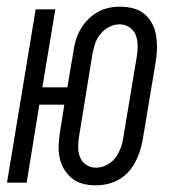

<svg xmlns="http://www.w3.org/2000/svg" viewBox="-20 -548 540 576"><path d="M268 8Q248 8 229.5 3.5Q211 -1 196.5 -12.5Q182 -24 172.5 -40Q163 -56 159 -74.5Q155 -93 156 -113Q157 -133 160 -152L173 -234H98L60 0H1L87 -520H146L107 -286H182L200 -392Q202 -409 207 -426Q212 -443 221 -459Q230 -475 243 -488.5Q256 -502 271.5 -511Q287 -520 304.5 -524Q322 -528 339 -528Q359 -528 378 -523.5Q397 -519 411.5 -507.5Q426 -496 435 -480Q444 -464 447.5 -445.5Q451 -427 451 -407Q451 -387 448 -368L408 -128Q405 -111 399.5 -94Q394 -77 385.5 -61Q377 -45 364.5 -31.5Q352 -18 336 -9Q320 0 302.5 4Q285 8 268 8ZM268 -45Q284 -45 300 -53Q316 -61 326 -74.5Q336 -88 342 -104Q348 -120 350 -136L390 -376Q393 -393 393 -410Q393 -427 387.5 -442Q382 -457 368.5 -466Q355 -475 339 -475Q322 -475 307 -467Q292 -459 281 -445.5Q270 -432 265 -416Q260 -400 257 -384L218 -144Q215 -127 214.5 -110Q214 -93 219.5 -78Q225 -63 238 -54Q251 -45 268 -45Z"/></svg>

Font: Iosevka Light Oblique
Style: Regular
Weight: 300
Italic angle: -9°
Monospace: yes
Designer: Belleve Invis
Foundry: Belleve Invis
Version: Version 32.5.0; ttfautohint (v1.8.4)